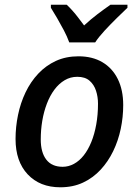

<svg xmlns="http://www.w3.org/2000/svg" viewBox="-20 -786 583 815"><path d="M236 9Q149 9 97.5 -46Q46 -101 46 -196Q46 -247 56.5 -298Q67 -349 88.5 -394Q110 -439 142.5 -473.5Q175 -508 217.5 -527.5Q260 -547 313 -547Q372 -547 414.5 -522Q457 -497 480 -450.5Q503 -404 503 -340Q503 -289 492.5 -239Q482 -189 460.5 -144.5Q439 -100 407 -65.5Q375 -31 332.5 -11Q290 9 236 9ZM246 -78Q271 -78 294 -90.5Q317 -103 335.5 -126.5Q354 -150 367.5 -183Q381 -216 388.5 -257.5Q396 -299 396 -346Q396 -375 387.5 -401Q379 -427 360 -443.5Q341 -460 308 -460Q279 -460 254.5 -445.5Q230 -431 211 -405.5Q192 -380 179 -346Q166 -312 159.5 -273.5Q153 -235 153 -194Q153 -139 176.5 -108.5Q200 -78 246 -78ZM274 -606Q265 -631 251 -657.5Q237 -684 222.5 -709Q208 -734 196 -753V-766H263Q274 -756 287 -741.5Q300 -727 312.5 -710.5Q325 -694 337 -678Q365 -704 394 -726Q423 -748 449 -766H521V-753Q504 -737 477 -710.5Q450 -684 424.5 -656.5Q399 -629 384 -606Z"/></svg>

Font: Noto Sans Display Medium
Style: Italic
Weight: 500
Italic angle: -12°
Designer: Monotype Design Team
Foundry: Monotype Imaging Inc.
Version: Version 2.003